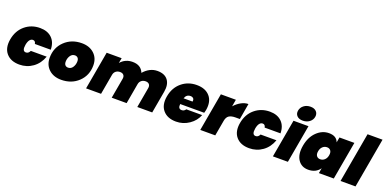

<svg xmlns="http://www.w3.org/2000/svg" viewBox="-7 -1747 5381 2673"><g transform="rotate(20 2684.0 -411.0)"><path d="M359 -571Q469 -571 533.5 -509Q598 -447 599 -337H364Q357 -381 320 -381Q293 -381 273.5 -356Q254 -331 245 -282Q228 -183 286 -183Q324 -183 344 -227H579Q540 -117 453.5 -55Q367 7 257 7Q128 7 62 -71Q-4 -149 20 -282Q44 -415 137 -493Q230 -571 359 -571Z M1231 -334Q1231 -185 1130 -89Q1029 7 876 7Q763 7 693 -57.5Q623 -122 623 -229Q623 -377 724 -474Q825 -571 978 -571Q1091 -571 1161 -506Q1231 -441 1231 -334ZM851 -253Q851 -219 867 -202Q883 -185 910 -185Q953 -185 978 -224Q1003 -263 1003 -311Q1003 -345 986.5 -362Q970 -379 944 -379Q901 -379 876 -340Q851 -301 851 -253Z M2004 0 2057 -299Q2063 -335 2045.5 -355.5Q2028 -376 1992 -376Q1955 -376 1930 -355.5Q1905 -335 1899 -301L1846 0H1625L1678 -299Q1684 -335 1666.5 -355.5Q1649 -376 1613 -376Q1576 -376 1551 -355.5Q1526 -335 1520 -300L1467 0H1245L1345 -564H1567L1553 -488Q1622 -568 1730 -568Q1855 -568 1895 -466Q1984 -568 2098 -568Q2206 -568 2254.5 -503Q2303 -438 2283 -327L2225 0Z M2649 -397Q2589 -397 2568 -334H2701Q2707 -366 2691.5 -381.5Q2676 -397 2649 -397ZM2891 -203Q2857 -112 2770 -52.5Q2683 7 2578 7Q2449 7 2383 -71Q2317 -149 2341 -282Q2365 -415 2458 -493Q2551 -571 2680 -571Q2809 -571 2875 -494.5Q2941 -418 2918 -287Q2911 -254 2907 -243H2551Q2543 -170 2598 -170Q2635 -170 2656 -203Z M3200 -231 3159 0H2937L3037 -564H3259L3241 -460Q3284 -509 3337.5 -538.5Q3391 -568 3444 -568L3403 -331H3340Q3277 -331 3243.5 -309Q3210 -287 3200 -231Z M3763 -571Q3873 -571 3937.5 -509Q4002 -447 4003 -337H3768Q3761 -381 3724 -381Q3697 -381 3677.5 -356Q3658 -331 3649 -282Q3632 -183 3690 -183Q3728 -183 3748 -227H3983Q3944 -117 3857.5 -55Q3771 7 3661 7Q3532 7 3466 -71Q3400 -149 3424 -282Q3448 -415 3541 -493Q3634 -571 3763 -571Z M4013 0 4113 -564H4335L4235 0ZM4233 -609Q4175 -609 4145.5 -640Q4116 -671 4124 -718Q4132 -766 4172.5 -797.5Q4213 -829 4271 -829Q4328 -829 4357.5 -797.5Q4387 -766 4379 -718Q4371 -671 4330.5 -640Q4290 -609 4233 -609Z M4639 -571Q4750 -571 4780 -487L4794 -564H5015L4915 0H4694L4708 -77Q4649 7 4537 7Q4436 7 4384 -71Q4332 -149 4355 -282Q4378 -415 4458 -493Q4538 -571 4639 -571ZM4708.5 -212Q4736 -237 4744 -282Q4752 -327 4733.5 -352Q4715 -377 4679 -377Q4643 -377 4615.5 -352Q4588 -327 4580 -282Q4572 -237 4590.5 -212Q4609 -187 4645 -187Q4681 -187 4708.5 -212Z M5015 0 5146 -740H5368L5237 0Z"/></g></svg>

Font: Poppins Black
Style: Italic
Weight: 900
Italic angle: -10°
Designer: Ninad Kale (Devanagari), Jonny Pinhorn (Latin)
Foundry: Indian Type Foundry
Version: Version 3.200;PS 1.000;hotconv 16.6.54;makeotf.lib2.5.65590